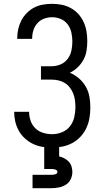

<svg xmlns="http://www.w3.org/2000/svg" viewBox="-20 -763 540 1003"><path d="M253 8Q227 8 201.5 4Q176 0 153 -11Q130 -22 110.5 -39.5Q91 -57 78.5 -79.5Q66 -102 60 -127Q54 -152 54 -178Q54 -178 54 -178.5Q54 -179 54 -179H132Q132 -179 132 -178.5Q132 -178 132 -178Q132 -155 140 -132Q148 -109 165 -92.5Q182 -76 205.5 -69Q229 -62 253 -62Q279 -62 304.5 -72.5Q330 -83 346 -104Q362 -125 368 -151Q374 -177 374 -204Q374 -204 374 -204Q374 -204 374 -204Q374 -204 374 -204Q374 -204 374 -204Q374 -222 371.5 -240Q369 -258 362.5 -274.5Q356 -291 345 -305.5Q334 -320 318.5 -329.5Q303 -339 285.5 -343Q268 -347 250 -347H194V-417H250Q274 -417 296.5 -426.5Q319 -436 333.5 -455.5Q348 -475 353 -498.5Q358 -522 358 -546Q358 -569 353 -592.5Q348 -616 334 -635Q320 -654 298 -663.5Q276 -673 253 -673Q231 -673 210.5 -665.5Q190 -658 175.5 -642Q161 -626 154.5 -605Q148 -584 148 -563Q148 -562 148 -561.5Q148 -561 148 -560H70Q70 -561 70 -562Q70 -563 70 -564Q70 -588 75.5 -612Q81 -636 92 -657Q103 -678 120.5 -695.5Q138 -713 159.5 -724Q181 -735 205 -739Q229 -743 253 -743Q278 -743 303 -738Q328 -733 350.5 -720.5Q373 -708 390 -689Q407 -670 417.5 -646.5Q428 -623 432 -598Q436 -573 436 -548Q436 -523 432 -498Q428 -473 416 -451Q404 -429 386 -411.5Q368 -394 345 -383Q371 -372 392.5 -353.5Q414 -335 428 -310.5Q442 -286 447 -258Q452 -230 452 -202Q452 -175 447.5 -147.5Q443 -120 431.5 -95Q420 -70 401 -49.5Q382 -29 358 -16Q334 -3 307 2.5Q280 8 253 8ZM150 220V150H250Q255 150 259.5 149.5Q264 149 268.5 147.5Q273 146 276.5 143Q280 140 280 135Q280 130 276.5 127Q273 124 268.5 122.5Q264 121 259.5 120.5Q255 120 250 120H211V0H289V54Q303 57 316 64Q329 71 339 81.5Q349 92 353.5 106.5Q358 121 358 135Q358 155 349.5 173Q341 191 324.5 201.5Q308 212 288.5 216Q269 220 250 220Z"/></svg>

Font: Zed Sans
Style: Regular
Weight: 400
Designer: Belleve Invis
Foundry: Belleve Invis
Version: Version 1.0.0; ttfautohint (v1.8.4)